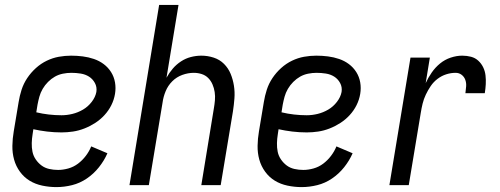

<svg xmlns="http://www.w3.org/2000/svg" viewBox="-20 -755 2040 783"><path d="M210 8Q181 8 152.5 2Q124 -4 101 -18Q78 -32 61.5 -54.5Q45 -77 37.5 -104Q30 -131 30.5 -160.5Q31 -190 36 -219L56 -339Q60 -364 68 -389Q76 -414 91 -436.5Q106 -459 126.5 -477.5Q147 -496 171 -507.5Q195 -519 220 -523.5Q245 -528 270 -528Q294 -528 317.5 -525Q341 -522 363 -514.5Q385 -507 403 -493.5Q421 -480 433 -461Q445 -442 449 -419Q453 -396 449 -372Q445 -348 434 -326Q423 -304 406 -285.5Q389 -267 368 -253.5Q347 -240 324 -231Q301 -222 277.5 -218.5Q254 -215 231 -215Q201 -215 172 -218.5Q143 -222 116 -228L113 -208Q110 -190 109.5 -171.5Q109 -153 112.5 -136Q116 -119 126 -104.5Q136 -90 149.5 -80Q163 -70 180.5 -66Q198 -62 217 -62Q237 -62 258.5 -68Q280 -74 298 -87.5Q316 -101 330 -119.5Q344 -138 352 -158L418 -130Q405 -100 383.5 -73Q362 -46 334 -27Q306 -8 274 0Q242 8 210 8ZM231 -285Q253 -285 275.5 -290.5Q298 -296 318.5 -308Q339 -320 354 -339.5Q369 -359 373 -380Q376 -400 367 -416.5Q358 -433 343 -442.5Q328 -452 309 -455Q290 -458 271 -458Q254 -458 236.5 -454.5Q219 -451 204 -442.5Q189 -434 176 -421Q163 -408 154 -392.5Q145 -377 140.5 -360.5Q136 -344 133 -328L128 -297Q153 -291 179 -288Q205 -285 231 -285Z M508 0 629 -735H708L659 -438Q670 -458 684.5 -475Q699 -492 718 -504.5Q737 -517 758.5 -522.5Q780 -528 801 -528Q827 -528 851.5 -520Q876 -512 893.5 -494.5Q911 -477 920.5 -454Q930 -431 934 -405.5Q938 -380 936 -353.5Q934 -327 930 -301L880 0H801L852 -312Q855 -329 856.5 -346Q858 -363 855.5 -379.5Q853 -396 846.5 -411Q840 -426 829 -437Q818 -448 802.5 -453Q787 -458 770 -458Q747 -458 723.5 -449.5Q700 -441 682.5 -423.5Q665 -406 655.5 -383Q646 -360 643 -337L587 0Z M1210 8Q1181 8 1152.5 2Q1124 -4 1101 -18Q1078 -32 1061.5 -54.5Q1045 -77 1037.5 -104Q1030 -131 1030.5 -160.5Q1031 -190 1036 -219L1056 -339Q1060 -364 1068 -389Q1076 -414 1091 -436.5Q1106 -459 1126.5 -477.5Q1147 -496 1171 -507.5Q1195 -519 1220 -523.5Q1245 -528 1270 -528Q1294 -528 1317.5 -525Q1341 -522 1363 -514.5Q1385 -507 1403 -493.5Q1421 -480 1433 -461Q1445 -442 1449 -419Q1453 -396 1449 -372Q1445 -348 1434 -326Q1423 -304 1406 -285.5Q1389 -267 1368 -253.5Q1347 -240 1324 -231Q1301 -222 1277.5 -218.5Q1254 -215 1231 -215Q1201 -215 1172 -218.5Q1143 -222 1116 -228L1113 -208Q1110 -190 1109.5 -171.5Q1109 -153 1112.5 -136Q1116 -119 1126 -104.5Q1136 -90 1149.5 -80Q1163 -70 1180.5 -66Q1198 -62 1217 -62Q1237 -62 1258.5 -68Q1280 -74 1298 -87.5Q1316 -101 1330 -119.5Q1344 -138 1352 -158L1418 -130Q1405 -100 1383.5 -73Q1362 -46 1334 -27Q1306 -8 1274 0Q1242 8 1210 8ZM1231 -285Q1253 -285 1275.5 -290.5Q1298 -296 1318.5 -308Q1339 -320 1354 -339.5Q1369 -359 1373 -380Q1376 -400 1367 -416.5Q1358 -433 1343 -442.5Q1328 -452 1309 -455Q1290 -458 1271 -458Q1254 -458 1236.5 -454.5Q1219 -451 1204 -442.5Q1189 -434 1176 -421Q1163 -408 1154 -392.5Q1145 -377 1140.5 -360.5Q1136 -344 1133 -328L1128 -297Q1153 -291 1179 -288Q1205 -285 1231 -285Z M1568 0 1654 -520H1733L1716 -416Q1726 -438 1740.5 -459Q1755 -480 1774.5 -496Q1794 -512 1818 -520Q1842 -528 1865 -528Q1884 -528 1901 -523.5Q1918 -519 1930.5 -507.5Q1943 -496 1950.5 -480.5Q1958 -465 1960 -447.5Q1962 -430 1961 -411.5Q1960 -393 1957 -375H1878Q1880 -389 1881 -403Q1882 -417 1877.5 -429.5Q1873 -442 1862.5 -450Q1852 -458 1838 -458Q1819 -458 1800 -452Q1781 -446 1764.5 -433.5Q1748 -421 1736.5 -404Q1725 -387 1716.5 -369Q1708 -351 1703.5 -332.5Q1699 -314 1696 -295L1647 0Z"/></svg>

Font: Iosevka Fixed
Style: Italic
Weight: 400
Italic angle: -9°
Monospace: yes
Designer: Belleve Invis
Foundry: Belleve Invis
Version: Version 33.2.4